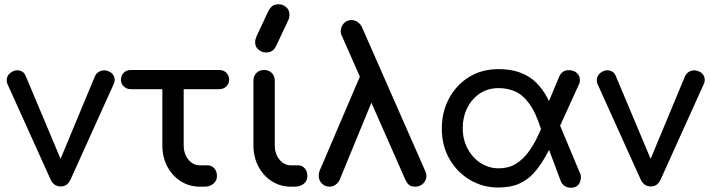

<svg xmlns="http://www.w3.org/2000/svg" viewBox="-20 -875 3333 900"><path d="M265 -1Q232 -1 217 -34L15 -481Q8 -498 14 -514Q20 -530 39 -540Q56 -549 74.5 -543.5Q93 -538 100 -520L288 -73H240L426 -520Q435 -537 453.5 -543Q472 -549 491 -540Q509 -532 515 -515Q521 -498 513 -481L311 -34Q296 -1 265 -1Z M917 0Q867 0 827 -25.5Q787 -51 764 -95Q741 -139 741 -194V-457H594Q573 -457 560 -470Q547 -483 547 -501Q547 -521 560 -534Q573 -547 594 -547H1007Q1028 -547 1041 -534Q1054 -521 1054 -501Q1054 -483 1041 -470Q1028 -457 1007 -457H841V-194Q841 -154 863 -127Q885 -100 917 -100H954Q972 -100 984.5 -86Q997 -72 997 -50Q997 -28 980.5 -14Q964 0 938 0Z M1344 0Q1294 0 1254 -25.5Q1214 -51 1191 -95Q1168 -139 1168 -194V-497Q1168 -519 1182 -533Q1196 -547 1218 -547Q1240 -547 1254 -533Q1268 -519 1268 -497V-194Q1268 -154 1290 -127Q1312 -100 1344 -100H1378Q1396 -100 1408.5 -86Q1421 -72 1421 -50Q1421 -28 1404.5 -14Q1388 0 1362 0ZM1228 -629Q1208 -629 1192 -642Q1176 -655 1176 -677Q1176 -684 1177.5 -690Q1179 -696 1183 -706L1235 -817Q1245 -838 1256.5 -846.5Q1268 -855 1286 -855Q1306 -855 1321.5 -841.5Q1337 -828 1337 -806Q1337 -801 1336 -795Q1335 -789 1332 -782L1276 -663Q1266 -642 1254 -635.5Q1242 -629 1228 -629Z M1927 0Q1906 0 1896.5 -9Q1887 -18 1880 -33L1582 -708Q1580 -713 1578.5 -717.5Q1577 -722 1577 -726Q1577 -749 1591 -765Q1605 -781 1628 -781Q1644 -781 1657 -771.5Q1670 -762 1677 -747L1973 -74Q1979 -61 1979 -51Q1979 -30 1964 -15Q1949 0 1927 0ZM1525 0Q1503 0 1488.5 -15Q1474 -30 1474 -51Q1474 -63 1478 -74L1711 -619L1758 -484L1573 -34Q1566 -18 1553 -9Q1540 0 1525 0Z M2316 4Q2244 4 2184 -31Q2124 -66 2087.5 -128.5Q2051 -191 2051 -273Q2051 -349 2084 -412Q2117 -475 2177 -513Q2237 -551 2318 -551Q2427 -551 2491 -490Q2555 -429 2586 -310L2517 -267Q2491 -349 2460 -390.5Q2429 -432 2393.5 -447Q2358 -462 2317 -462Q2267 -462 2229 -436.5Q2191 -411 2170 -368.5Q2149 -326 2149 -274Q2149 -221 2172 -178Q2195 -135 2233.5 -110.5Q2272 -86 2318 -86Q2363 -86 2396.5 -106Q2430 -126 2456 -161Q2482 -196 2503 -241Q2524 -286 2543 -335L2580 -222Q2556 -175 2532.5 -134Q2509 -93 2480.5 -62Q2452 -31 2412.5 -13.5Q2373 4 2316 4ZM2657 5Q2620 5 2607 -30L2514 -279L2585 -335L2700 -60Q2702 -57 2702.5 -52Q2703 -47 2703 -45Q2703 -23 2691 -9Q2679 5 2657 5ZM2570 -208 2512 -302 2600 -513Q2607 -530 2619 -538.5Q2631 -547 2650 -546Q2672 -545 2686 -531Q2700 -517 2698 -495Q2698 -493 2697 -488Q2696 -483 2694 -480Z M3031 -1Q2998 -1 2983 -34L2781 -481Q2774 -498 2780 -514Q2786 -530 2805 -540Q2822 -549 2840.5 -543.5Q2859 -538 2866 -520L3054 -73H3006L3192 -520Q3201 -537 3219.5 -543Q3238 -549 3257 -540Q3275 -532 3281 -515Q3287 -498 3279 -481L3077 -34Q3062 -1 3031 -1Z"/></svg>

Font: Comfortaa
Style: Bold
Weight: 700
Designer: Johan Aakerlund
Foundry: Johan Aakerlund
Version: Version 3.104; ttfautohint (v1.8.1.43-b0c9)